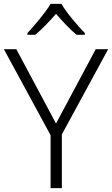

<svg xmlns="http://www.w3.org/2000/svg" viewBox="-20 -967 576 987"><path d="M296 -947H240C215 -904 158 -837 121 -797V-788H161C197 -818 236 -859 268 -896C300 -859 338 -817 374 -788H416V-797C378 -836 320 -904 296 -947ZM268 -332 64 -714H0L240 -272V0H298V-276L536 -714H472Z"/></svg>

Font: Noto Sans Devanagari UI Light
Style: Regular
Weight: 300
Designer: Jelle Bosma - Monotype Design Team
Foundry: Monotype Imaging Inc.
Version: Version 2.004